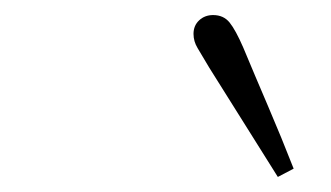

<svg xmlns="http://www.w3.org/2000/svg" viewBox="-20 -781 440 255"><path d="M370 -557 349 -546Q302 -621 258 -691Q248 -708 242.5 -717Q237 -726 237 -736Q237 -747 244.5 -754Q252 -761 263 -761Q277 -761 285 -751Q293 -741 303 -718Q318 -682 336 -640Q354 -598 370 -557Z"/></svg>

Font: Source Serif 4 SmText Light
Style: Italic
Weight: 300
Italic angle: -12°
Designer: Frank Grießhammer
Foundry: Adobe
Version: Version 4.005;hotconv 1.1.0;makeotfexe 2.6.0